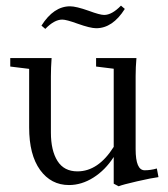

<svg xmlns="http://www.w3.org/2000/svg" viewBox="-20 -649 601 685"><path d="M323.2 -548.3Q302.2 -548.3 256.8 -564.5Q216.8 -579.1 202.1 -579.1Q173.8 -579.1 141.6 -545.9L127.9 -557.6Q171.4 -626.5 230 -626.5Q251.5 -626.5 296.9 -610.4Q336.4 -595.7 351.6 -595.7Q379.4 -595.7 411.6 -628.9L425.3 -617.2Q381.8 -548.3 323.2 -548.3ZM226.1 11.2Q162.1 11.2 123 -42.7Q84 -96.7 84 -194.3V-403.3L16.6 -411.6V-441.9H164.1Q161.6 -407.7 161.6 -377V-176.3Q161.6 -111.8 185.1 -74.7Q208.5 -37.6 256.3 -37.6Q330.6 -37.6 385.7 -125V-403.8L322.8 -411.6V-441.9H466.8Q463.9 -409.2 463.9 -377V-116.7Q463.9 -41.5 496.1 -41.5Q517.6 -41.5 539.6 -47.9L545.4 -17.1Q522 -14.2 469.5 -2.2Q417 9.8 403.3 15.6L385.7 6.3V-88.9Q355.5 -42 313.2 -15.4Q271 11.2 226.1 11.2Z"/></svg>

Font: Elstob 10pt
Style: Regular
Weight: 400
Designer: Peter S. Baker
Version: Version 1.015